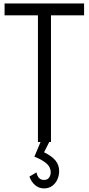

<svg xmlns="http://www.w3.org/2000/svg" viewBox="-20 -804 502 1087"><path d="M258.8 0 229.5 58.1Q272.9 79.1 293.9 104.5Q314.9 129.9 314.9 165Q314.9 189.9 304.7 212.4Q294.4 234.9 274.9 248.8Q255.4 262.7 230 262.7Q200.2 262.7 178.7 244.1Q157.2 225.6 146.5 195.8L186.5 171.9Q190.4 191.9 200.9 203.4Q211.4 214.8 229 214.8Q248.5 214.8 257.8 201.7Q267.1 188.5 267.1 170.9Q267.1 142.6 243.7 121.8Q220.2 101.1 174.8 83L209.5 0H194.8V-717.3H5.9V-784.2H456.1V-717.3H268.6V0Z"/></svg>

Font: Decalotype Light
Style: Regular
Weight: 300
Designer: Alfredo Marco Pradil
Foundry: Alfredo Marco Pradil
Version: Version 1.0